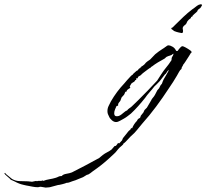

<svg xmlns="http://www.w3.org/2000/svg" viewBox="-538 -545 947 881"><path d="M-327 316 -351 312H-355Q-357 314 -366 314Q-376 314 -389 311.5Q-402 309 -407 308L-418 306L-431 303Q-450 299 -470 288Q-474 286 -478.5 284Q-483 282 -488 280Q-492 275 -504 265Q-516 255 -518 251L-515 248L-510 254Q-503 259 -496.5 265Q-490 271 -483 276Q-466 286 -447 286Q-428 286 -410 287Q-405 287 -400 288Q-395 289 -391 289L-372 285L-368 287Q-367 285 -362.5 285Q-358 285 -354 285Q-343 285 -344 283Q-341 283 -339 285Q-327 280 -311.5 277.5Q-296 275 -283 271Q-276 269 -269.5 265.5Q-263 262 -255 263Q-249 255 -233.5 252.5Q-218 250 -208 246Q-176 230 -145 213.5Q-114 197 -83 180Q-78 176 -74 172.5Q-70 169 -66 166Q-57 159 -46 153.5Q-35 148 -26 141L-13 126Q-11 124 -9 124.5Q-7 125 -6 124L2 114L3 111L9 113L22 99L26 89Q32 81 38.5 73.5Q45 66 50 59Q53 55 58 51.5Q63 48 63 43V42H64Q65 43 66.5 44Q68 45 68 44Q72 34 77.5 25.5Q83 17 90 10L94 3Q96 0 100.5 -2Q105 -4 106 -7L108 -14L120 -29L125 -40L136 -51L156 -85Q158 -90 161.5 -94Q165 -98 168 -102Q173 -109 176.5 -116.5Q180 -124 184 -131L192 -140L199 -154L205 -161L209 -172Q212 -180 219 -191Q220 -193 224.5 -200.5Q229 -208 233 -215.5Q237 -223 236 -224H235V-223Q231 -220 228.5 -215.5Q226 -211 223 -207L219 -204Q209 -191 202 -182Q195 -173 196 -174Q194 -171 183 -160.5Q172 -150 170 -148Q161 -136 148.5 -122Q136 -108 128 -96Q113 -77 96.5 -58.5Q80 -40 63 -24Q55 -18 47.5 -12Q40 -6 31 -1Q23 3 13 9Q3 15 -6 15Q-15 15 -24.5 7Q-34 -1 -38 -11Q-41 -16 -43 -22Q-45 -28 -45 -35Q-45 -48 -39.5 -59Q-34 -70 -29 -80Q-3 -125 33 -163Q36 -167 44.5 -176.5Q53 -186 61 -194.5Q69 -203 72 -203Q72 -205 72 -205Q76 -208 83 -215Q90 -222 94 -222Q95 -224 98 -228Q101 -232 104 -232V-231Q105 -233 106.5 -235Q108 -237 110 -237Q110 -239 111 -239L113 -242H116Q118 -246 121 -246L126 -251Q131 -258 138 -263Q145 -268 151 -272L174 -296Q191 -310 207 -320L218 -327V-328Q223 -330 226.5 -333.5Q230 -337 236 -337Q242 -337 253 -331Q264 -325 269 -314Q271 -310 273.5 -311Q276 -312 277 -311Q282 -319 288.5 -326Q295 -333 299 -333Q303 -333 314 -327Q325 -321 334 -314.5Q343 -308 341 -304L338 -302Q337 -300 328.5 -286.5Q320 -273 312 -261Q304 -249 303 -249Q302 -245 298 -239Q294 -233 295 -229Q288 -224 283.5 -215Q279 -206 274 -198Q265 -183 256 -168.5Q247 -154 237 -140Q209 -97 178.5 -56Q148 -15 114 23Q102 37 91 51Q80 65 66 77Q63 79 55 88Q47 97 39 105Q31 113 29 113Q28 118 21.5 123Q15 128 11 132Q4 139 -2 147Q-8 155 -16 162L-41 185Q-73 214 -111 240Q-115 243 -124 250Q-133 257 -139 257L-157 268Q-162 270 -167 272Q-172 274 -177 276Q-184 279 -191.5 282Q-199 285 -207 287Q-213 289 -219 291.5Q-225 294 -233 294Q-236 296 -251.5 300Q-267 304 -272 304L-309 314Q-312 315 -318 315Q-325 315 -327 316ZM3 -12Q12 -13 25.5 -25Q39 -37 45 -38Q49 -44 56 -48.5Q63 -53 67 -57L96 -85Q117 -106 140 -129.5Q163 -153 183 -175L203 -206L206 -210L207 -212L214 -222Q219 -229 225 -236Q231 -243 236 -250L249 -269Q249 -273 249.5 -277Q250 -281 253 -286Q255 -288 256 -291Q257 -294 258 -297V-298H256Q250 -292 242 -290Q234 -288 226 -284L217 -276Q202 -268 187 -259Q172 -250 158 -239Q154 -239 154 -235Q152 -235 141 -227Q130 -219 120.5 -211.5Q111 -204 111 -203Q108 -199 101 -196Q94 -193 94 -186H87V-178H83V-177Q82 -175 79.5 -172Q77 -169 74 -168Q72 -166 72 -168Q71 -165 69 -164.5Q67 -164 65 -162L58 -150H57L60 -142Q59 -142 52 -137Q45 -132 45 -131H44V-126Q37 -125 35.5 -120Q34 -115 31 -110L20 -98L14 -82L6 -72Q6 -71 4.5 -68Q3 -65 4 -65V-64Q6 -64 3.5 -61Q1 -58 -3 -59Q-5 -55 -9.5 -44.5Q-14 -34 -14 -25Q-14 -9 3 -12ZM292 -394Q292 -394 282 -396Q272 -398 260 -403Q258 -406 252 -409.5Q246 -413 249 -417Q253 -419 254 -419L266 -431Q285 -450 304 -468Q323 -486 344 -502Q352 -507 359 -513Q366 -519 374 -523Q385 -527 387 -524.5Q389 -522 389 -522Q389 -521 389 -521L384 -512Q382 -508 376 -504.5Q370 -501 368 -496Q368 -493 367 -493Q364 -489 354 -481Q344 -473 344 -468Q340 -468 340 -468H339Q339 -462 334 -459Q329 -456 325 -451Q321 -447 319.5 -442.5Q318 -438 315 -434Q312 -431 309 -429Q306 -427 303 -423Q299 -417 301 -410Q303 -403 301 -396Q300 -394 296 -393.5Q292 -393 292 -394Z"/></svg>

Font: Cherish
Style: Regular
Weight: 400
Designer: Robert E. Leuschke
Foundry: Robert E. Leuschke
Version: Version 1.005